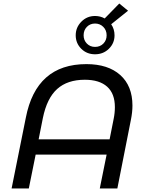

<svg xmlns="http://www.w3.org/2000/svg" viewBox="-20 -1073 840 1093"><path d="M734 -472Q734 -434 725 -390L648 0H548L587 -193H183L144 0H46L127 -403Q186 -708 472 -708Q595 -708 664.5 -646Q734 -584 734 -472ZM604 -280 627 -396Q634 -430 634 -463Q634 -540 590 -579.5Q546 -619 463 -619Q364 -619 305.5 -566.5Q247 -514 224 -401L200 -280ZM613 -935Q632 -907 632 -872Q632 -827 600 -795.5Q568 -764 521 -764Q474 -764 442.5 -795.5Q411 -827 411 -872Q411 -917 443 -949.5Q475 -982 521 -982Q551 -982 576 -968L659 -1053L709 -1012ZM587 -872Q587 -901 568 -920Q549 -939 521 -939Q493 -939 474.5 -920Q456 -901 456 -872Q456 -844 474.5 -825Q493 -806 521 -806Q550 -806 568.5 -825Q587 -844 587 -872Z"/></svg>

Font: Montserrat Alternates Medium
Style: Italic
Weight: 500
Italic angle: -11.3°
Designer: Julieta Ulanovsky
Foundry: Julieta Ulanovsky
Version: Version 7.200